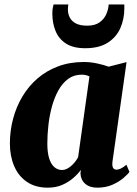

<svg xmlns="http://www.w3.org/2000/svg" viewBox="-20 -834 617 864"><path d="M486 -106Q484 -86.5 489 -78.5Q494 -70.5 504.5 -70.5Q512.5 -70.5 523 -75.2Q533.5 -80 549 -92.5L562.5 -60.5Q555 -49.5 535 -32.5Q515 -15.5 485.5 -2.5Q456 10.5 418 10.5Q383.5 10.5 363.5 -7Q343.5 -24.5 342 -53.5L344 -69.5Q330 -50.5 308.5 -32Q287 -13.5 258.8 -1.5Q230.5 10.5 195 10.5Q139.5 10.5 101.2 -15.5Q63 -41.5 43.8 -86.5Q24.5 -131.5 24.5 -188Q24.5 -245 38.8 -299Q53 -353 80.5 -399.2Q108 -445.5 148.2 -480.5Q188.5 -515.5 241 -535.2Q293.5 -555 357 -555Q386.5 -555 417 -548.5Q447.5 -542 469 -534L549.5 -554.5ZM382.5 -490Q376 -493.5 367 -495.8Q358 -498 347.5 -498Q312.5 -498 286.5 -478.8Q260.5 -459.5 242.5 -427Q224.5 -394.5 213.5 -354Q202.5 -313.5 197.8 -270.5Q193 -227.5 193 -187.5Q193 -148 201.2 -121.5Q209.5 -95 224.5 -82Q239.5 -69 259.5 -69Q269.5 -69 279.2 -73.5Q289 -78 298.5 -85.8Q308 -93.5 316.5 -104Q325 -114.5 331.5 -126.5ZM363.5 -617Q309.5 -617 277 -638Q244.5 -659 230 -694.5Q215.5 -730 215.5 -773.5Q215.5 -786.5 217.2 -796.5Q219 -806.5 221 -814H287.5Q287 -809.5 286.2 -804Q285.5 -798.5 285.5 -792Q285.5 -771 294.5 -754.2Q303.5 -737.5 322.5 -728Q341.5 -718.5 372.5 -718.5Q407.5 -718.5 428.2 -733.5Q449 -748.5 458.5 -770.8Q468 -793 469 -814H539.5Q539.5 -809.5 539.5 -805.5Q539.5 -801.5 539.5 -796Q539.5 -749 521.8 -708Q504 -667 465 -642Q426 -617 363.5 -617Z"/></svg>

Font: Merriweather 48pt Black
Style: Italic
Weight: 900
Italic angle: -7.8°
Version: Version 2.101